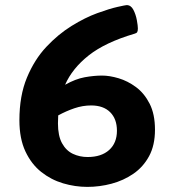

<svg xmlns="http://www.w3.org/2000/svg" viewBox="-20 -724 682 752"><path d="M322 8Q274 8 227 -6Q180 -20 141.5 -50.5Q103 -81 79.5 -131Q56 -181 56 -253Q56 -349 85.5 -420Q115 -491 161.5 -540.5Q208 -590 260.5 -622.5Q313 -655 361 -672.5Q409 -690 440.5 -697Q472 -704 476 -704Q493 -704 502.5 -685.5Q512 -667 516 -645Q520 -623 520 -613Q520 -603 517.5 -598.5Q515 -594 507 -592Q392 -558 327.5 -507Q263 -456 235 -392Q276 -415 312 -421.5Q348 -428 380 -428Q409 -428 444.5 -417.5Q480 -407 512.5 -383Q545 -359 566 -318Q587 -277 587 -216Q587 -155 564 -112.5Q541 -70 502.5 -43.5Q464 -17 417 -4.5Q370 8 322 8ZM207 -241Q207 -192 223 -163Q239 -134 265.5 -121.5Q292 -109 323 -109Q377 -109 407.5 -136.5Q438 -164 438 -212Q438 -258 411.5 -284.5Q385 -311 337 -311Q304 -311 271.5 -300Q239 -289 208 -272Q207 -257 207 -241Z"/></svg>

Font: Asap Expanded
Style: Bold
Weight: 700
Width: 7
Designer: Pablo Cosgaya
Foundry: Omnibus-Type
Version: Version 3.001; ttfautohint (v1.8.4.7-5d5b)